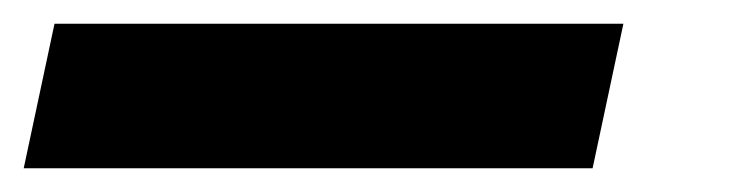

<svg xmlns="http://www.w3.org/2000/svg" viewBox="-99 10 619 162"><path d="M427 30 401 152H-79L-53 30Z"/></svg>

Font: Nacelle Heavy
Style: Italic
Weight: 800
Italic angle: -12°
Designer: Sora Sagano
Foundry: Sora Sagano
Version: Version 1.000;FEAKit 1.0